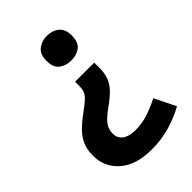

<svg xmlns="http://www.w3.org/2000/svg" viewBox="-219 -634 915 915"><g transform="rotate(-45 238.5 -176.5)"><path d="M345 -259Q345 -226 336 -200Q327 -174 306.5 -151.5Q286 -129 252 -104Q222 -83 203.5 -66Q185 -49 176.5 -32Q168 -15 168 7Q168 38 191.5 55Q215 72 257 72Q299 72 340 59Q381 46 424 24L477 131Q428 158 371 175Q314 192 246 192Q142 192 84.5 142Q27 92 27 15Q27 -26 40 -56Q53 -86 79 -112Q105 -138 144 -166Q174 -188 189.5 -202.5Q205 -217 210.5 -231.5Q216 -246 216 -266V-295H345ZM361 -462Q361 -416 336 -397.5Q311 -379 275 -379Q241 -379 215.5 -397.5Q190 -416 190 -462Q190 -506 215.5 -525.5Q241 -545 275 -545Q311 -545 336 -525.5Q361 -506 361 -462Z"/></g></svg>

Font: Noto Sans Bassa Vah
Style: Regular
Weight: 400
Designer: Monotype Design Team
Foundry: Monotype Imaging Inc.
Version: Version 2.002